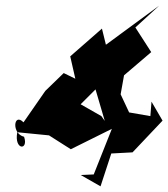

<svg xmlns="http://www.w3.org/2000/svg" viewBox="-20 -657 594 678"><path d="M511 -247 436 -260 406 -324 418 -391 514 -473 458 -560 542 -637 354 -499 340 -556 228 -458 246 -379 205 -399 140 -336 63 -225C28 -261 20 -185 65 -174C82 -125 29 -126 41 -190L153 -179L230 -130L375 -202L311 -41L265 -39L335 1L373 -115L448 -119L554 -231L515 -298ZM338 -247 238 -304 154 -192 241 -265 338 -362 345 -482 313 -356 350 -230Z"/></svg>

Font: Charger Distortion
Style: 2It
Weight: 400
Designer: Jasper
Foundry: Cannot Into Space Fonts
Version: Version 0.98